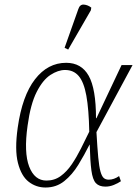

<svg xmlns="http://www.w3.org/2000/svg" viewBox="-20 -826 611 856"><path d="M183 10Q141 10 108 -15.5Q75 -41 60 -99.5Q45 -158 59 -257Q79 -399 136 -472.5Q193 -546 275 -546Q343 -546 375.5 -488Q408 -430 408 -299H410L522 -536H571L410 -237Q414 -167 418 -124.5Q422 -82 428 -61Q434 -40 442.5 -32.5Q451 -25 465 -25Q488 -25 511 -41L519 -18Q506 -9 487.5 -1.5Q469 6 450 6Q422 6 407.5 -9.5Q393 -25 387.5 -66Q382 -107 380 -181H379Q356 -135 329 -91Q302 -47 266.5 -18.5Q231 10 183 10ZM187 -21Q223 -21 250.5 -41Q278 -61 300 -93.5Q322 -126 341 -164Q360 -202 378 -239Q376 -339 365 -399.5Q354 -460 331 -487Q308 -514 270 -514Q239 -514 205 -492Q171 -470 143.5 -416Q116 -362 103 -266Q86 -146 110 -83.5Q134 -21 187 -21ZM284 -605 268 -613 329 -785Q336 -807 354 -805.5Q372 -804 387 -792L385 -780Z"/></svg>

Font: Noto Serif SemiCondensed ExtraLight
Style: Italic
Weight: 200
Width: 4
Italic angle: -12°
Designer: Monotype Design Team
Foundry: Monotype Imaging Inc.
Version: Version 2.013